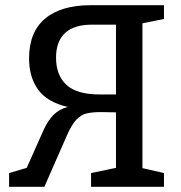

<svg xmlns="http://www.w3.org/2000/svg" viewBox="-20 -720 696 740"><path d="M612 0H331V-53L427 -73V-287L369 -288Q339 -288 316.5 -283.5Q294 -279 275 -259.5Q256 -240 237 -196L151 0H15V-53L83 -73L148 -219Q165 -256 186.5 -277.5Q208 -299 241 -308Q162 -326 127 -374.5Q92 -423 92 -495Q92 -596 153.5 -648Q215 -700 330 -700H612V-647L529 -630V-72L612 -53ZM363 -356H427V-625H335Q265 -625 230.5 -592.5Q196 -560 196 -498Q196 -430 236 -393Q276 -356 363 -356Z"/></svg>

Font: Bitter Medium
Style: Regular
Weight: 500
Designer: Sol Matas, and Bitter project Authors
Foundry: Sol Matas
Version: Version 2.001